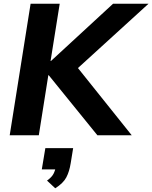

<svg xmlns="http://www.w3.org/2000/svg" viewBox="-20 -725 816 1029"><path d="M32 0 144 -705H300L251 -398H253L586 -705H776L371 -336L366 -400L686 0H502L241 -322H239L188 0ZM276 284 232 243Q257 225 266.5 207Q276 189 280 165L309 183H204L223 69H372L359 149Q352 194 335.5 225.5Q319 257 276 284Z"/></svg>

Font: Mulish ExtraLight ExtraBold
Style: Italic
Weight: 800
Italic angle: -9°
Version: Version 3.603